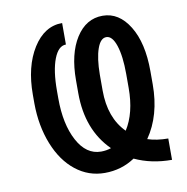

<svg xmlns="http://www.w3.org/2000/svg" viewBox="-67 -604 663 679"><g transform="rotate(-10 264.5 -264.5)"><path d="M298.8 -278.3Q298.8 -179.7 354.5 -124Q391.1 -181.2 391.1 -271V-321.3Q391.1 -385.3 378.4 -423.8Q365.7 -461.9 344.2 -461.9Q323.2 -461.9 311.3 -427.7Q299.3 -393.6 298.8 -335.4ZM498 5.9Q424.3 5.9 364.7 -22Q316.4 10.3 256.3 10.3Q198.2 10.3 152.1 -26.1Q106 -62.5 79.8 -128.4Q53.7 -194.3 53.2 -274.9V-306.2Q53.2 -407.2 94.2 -472.7Q135.3 -538.1 199.2 -538.1V-460.9Q171.9 -460.9 155.8 -419.2Q139.6 -377.4 139.6 -305.2V-277.8Q139.6 -185.1 171.4 -125.7Q203.1 -66.4 256.3 -66.4Q275.4 -66.4 292.5 -72.3Q212.4 -151.4 212.4 -283.7V-330.1Q212.4 -424.8 248.5 -481.7Q284.7 -538.6 344.2 -538.6Q402.8 -538.6 439.9 -478.3Q477.1 -418 477.1 -316.4V-268.6Q477.1 -157.7 424.3 -81.5Q456.5 -70.8 498 -70.8Z"/></g></svg>

Font: MAUL Condensed
Style: Condensed Regular
Weight: 400
Designer: MAUL
Version: Version 1.0; 2020; ttfautohint (v1.8.3)